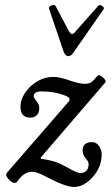

<svg xmlns="http://www.w3.org/2000/svg" viewBox="-20 -724 443 769"><path d="M252.9 -499Q242.2 -499 234.9 -517.1L176.8 -688Q173.8 -697.3 186.3 -702.4Q198.7 -707.5 203.1 -699.2L253.9 -603Q261.7 -587.9 268.1 -587.9Q276.4 -587.9 286.1 -602.1L374 -701.2Q377.9 -704.6 383.8 -702.9Q389.6 -701.2 393.8 -696Q397.9 -690.9 395 -687L275.9 -516.1Q265.6 -499 252.9 -499ZM274.9 24.9Q242.7 24.9 161.1 -18.1Q127 -36.1 108.9 -36.1Q74.7 -36.1 47.9 4.9Q41 11.7 29.8 6.3Q18.6 1 10 -11.7Q1.5 -24.4 6.8 -30.8L254.9 -316.9Q258.8 -320.8 258.8 -327.1Q258.8 -333 246.1 -338.9Q201.7 -357.9 147 -357.9Q115.2 -357.9 115.2 -338.9Q115.2 -332.5 126 -318.8Q137.2 -306.2 137.2 -291Q137.2 -272.9 127.7 -262.9Q118.2 -252.9 101.1 -252.9Q62 -252.9 62 -296.9Q62 -337.9 102.1 -377.9Q143.6 -416 194.8 -416Q219.7 -416 261.2 -400.9Q298.8 -388.2 319.8 -388.2Q341.8 -388.2 352.1 -399.9L371.1 -420.9Q377 -427.2 392.1 -414.1Q407.2 -400.9 401.9 -394L143.1 -92.8L144 -87.9Q172.4 -84.5 194.1 -78.1Q215.8 -71.8 246.1 -55.2Q288.6 -30.8 301.8 -30.8Q317.4 -30.8 326.2 -40.3Q335 -49.8 335 -66.9Q335 -76.7 323.2 -89.8Q311 -104 311 -121.1Q311 -154.8 349.1 -154.8Q365.7 -154.8 376.5 -139.6Q387.2 -124.5 387.2 -105Q387.2 -55.7 351.8 -15.4Q316.4 24.9 274.9 24.9Z"/></svg>

Font: Junicode SmCond Medium
Style: Italic
Weight: 500
Width: 4
Italic angle: -11°
Designer: Peter S. Baker
Version: Version 2.206